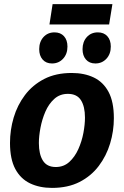

<svg xmlns="http://www.w3.org/2000/svg" viewBox="-20 -901 601 933"><path d="M328.5 -546.4Q389.4 -546.4 435.4 -524.6Q481.4 -502.8 507.4 -454.6Q533.3 -406.4 533.3 -326.9Q533.3 -264.1 515.1 -203.8Q496.9 -143.4 459.9 -94.5Q423 -45.6 366.5 -16.7Q310 12.1 232.6 12.1Q172.4 12.1 126.2 -9.9Q80.1 -31.9 54.3 -79.9Q28.6 -127.9 28.6 -206.4Q28.6 -269.4 46.4 -329.6Q64.3 -389.9 101.2 -438.9Q138.2 -488 194.7 -517.2Q251.2 -546.4 328.5 -546.4ZM309.9 -444.9Q270.9 -444.9 243.8 -420.4Q216.7 -395.9 200.5 -358.4Q184.3 -320.8 176.6 -279.8Q168.9 -238.8 168.9 -206Q168.9 -151.5 188.5 -120.5Q208 -89.4 251 -89.4Q289.6 -89.4 316.6 -113.9Q343.5 -138.3 360.6 -176.2Q377.6 -214.1 385.3 -255.2Q392.9 -296.2 392.9 -329.3Q392.9 -383.4 373.4 -414.1Q353.8 -444.9 309.9 -444.9ZM526.2 -880.8 510.2 -782H220.3L235.6 -880.8ZM232.8 -592.6Q203.7 -592.6 187.1 -611.7Q170.5 -630.8 170.5 -661.9Q170.5 -697.7 191.1 -720.7Q211.8 -743.7 244.9 -743.7Q274 -743.7 290.9 -725.1Q307.8 -706.5 307.8 -674.7Q307.8 -638.5 286.5 -615.6Q265.2 -592.6 232.8 -592.6ZM443.4 -592.6Q414.3 -592.6 397.7 -611.7Q381.1 -630.8 381.1 -661.9Q381.1 -697.7 401.7 -720.7Q422.4 -743.7 455.5 -743.7Q484.6 -743.7 501.5 -725.1Q518.4 -706.5 518.4 -674.7Q518.4 -638.5 497.1 -615.6Q475.8 -592.6 443.4 -592.6Z"/></svg>

Font: Bitter Thin
Style: Italic
Weight: 100
Italic angle: -9°
Designer: Sol Matas, and Bitter project Authors
Foundry: Sol Matas
Version: Version 2.002